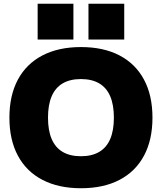

<svg xmlns="http://www.w3.org/2000/svg" viewBox="-20 -990 860 1020"><path d="M410 10Q291 10 205.5 -34.5Q120 -79 75 -163Q30 -247 30 -365Q30 -483 75 -567Q120 -651 205.5 -695.5Q291 -740 410 -740Q530 -740 615 -695.5Q700 -651 745 -567Q790 -483 790 -365Q790 -247 745 -163Q700 -79 615 -34.5Q530 10 410 10ZM410 -160Q468 -160 507 -183Q546 -206 565.5 -251.5Q585 -297 585 -365Q585 -433 565.5 -478.5Q546 -524 507 -547Q468 -570 410 -570Q352 -570 313 -547Q274 -524 254.5 -478.5Q235 -433 235 -365Q235 -297 254.5 -251.5Q274 -206 313 -183Q352 -160 410 -160ZM450 -780V-970H640V-780ZM180 -780V-970H370V-780Z"/></svg>

Font: M PLUS 1 Thin Black
Style: Regular
Weight: 900
Version: Version 1.001